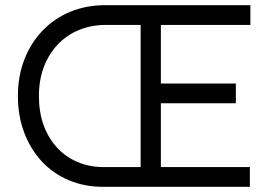

<svg xmlns="http://www.w3.org/2000/svg" viewBox="-20 -720 1058 740"><path d="M376 0Q305 0 245 -25.5Q185 -51 141.5 -97.5Q98 -144 73.5 -208.5Q49 -273 49 -350Q49 -427 74 -491Q99 -555 144 -602Q189 -649 250.5 -674.5Q312 -700 385 -700H945V-624H600V-398H889V-322H600V-76H943V0ZM380 -76H522V-624H389Q332 -624 284.5 -604.5Q237 -585 202.5 -548.5Q168 -512 149 -462Q130 -412 130 -350Q130 -288 148 -238Q166 -188 199.5 -151.5Q233 -115 279 -95.5Q325 -76 380 -76Z"/></svg>

Font: Mach Light
Style: Regular
Weight: 300
Version: Version 1.002